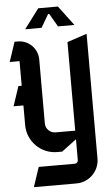

<svg xmlns="http://www.w3.org/2000/svg" viewBox="-68 -903 675 1166"><g transform="rotate(-5 270.0 -320.0)"><path d="M211 -860 121 -740H221L271 -825.7L321 -740H421L331 -860ZM490 -680 370 -640V-100H250C216.9 -100 190 -126.9 190 -160V-550C190 -616.2 136.2 -670 70 -670H50L10 -550H70V-400H50L10 -280H70V-160C70 -60.6 150.6 20 250 20H280L370 -47.5V80C370 91 361 100 350 100H130L90 220H350C427.3 220 490 157.3 490 80Z"/></g></svg>

Font: Abibas
Style: Medium
Weight: 500
Version: Version 0.3